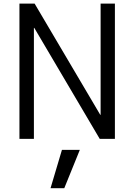

<svg xmlns="http://www.w3.org/2000/svg" viewBox="-20 -750 726 1037"><path d="M163.1 0H85V-730.5H167L521.5 -129.9H523.4V-730.5H600.6V0H518.6L165 -599.6H163.1ZM411.1 59.6 327.1 266.6H252.9L314.5 59.6Z"/></svg>

Font: Mgen+ 1c regular
Style: Regular
Weight: 400
Designer: [Source Han Sans]
Ryoko NISHIZUKA  (kana & ideographs); Paul D. Hunt (Latin, Greek & Cyrillic); Wenlong ZHANG  (bopomofo
Version: Version 1.059.20150602